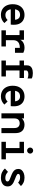

<svg xmlns="http://www.w3.org/2000/svg" viewBox="1770 -2530 771 4352"><g transform="rotate(90 2156.0 -353.5)"><path d="M319 12Q243 12 188.2 -21.2Q133.5 -54.5 104.2 -114.8Q75 -175 75 -256Q75 -339 105 -398.8Q135 -458.5 189.8 -490.8Q244.5 -523 319 -523Q380.5 -523 431 -497Q481.5 -471 511.2 -417.5Q541 -364 541 -281Q541 -267.5 540.5 -249Q540 -230.5 537 -211H163V-309H428Q424.5 -348.5 408.5 -373.5Q392.5 -398.5 369 -410.2Q345.5 -422 319 -422Q248.5 -422 217.2 -378Q186 -334 186 -258Q186 -182.5 221.2 -136.2Q256.5 -90 320 -90Q354 -90 381.5 -102Q409 -114 433 -140L502 -67Q470 -32 424.2 -10Q378.5 12 319 12Z M667 0V-101H775V-410H667V-511H882V-398L876 -413Q885.5 -444.5 911.2 -469.5Q937 -494.5 975.2 -508.8Q1013.5 -523 1060 -523Q1098.5 -523 1128 -514.8Q1157.5 -506.5 1177 -496V-307H1065V-462L1114 -412Q1099 -414.5 1086.2 -415.8Q1073.5 -417 1065 -417Q1002 -417 963.5 -398.8Q925 -380.5 907.5 -346.5Q890 -312.5 890 -266V-101H1033V0Z M1461 0V-410H1351V-511H1461V-581Q1461 -621 1477 -646.8Q1493 -672.5 1519.2 -686.8Q1545.5 -701 1576.2 -706.5Q1607 -712 1636 -712Q1675 -712 1703.5 -706.2Q1732 -700.5 1758 -687V-592Q1731 -603.5 1707.2 -606.8Q1683.5 -610 1661 -610Q1638 -610 1618.8 -604.5Q1599.5 -599 1587.8 -587.8Q1576 -576.5 1576 -559V-511H1748V-410H1576V0ZM1351 0V-101H1712V0Z M2167 12Q2091 12 2036.2 -21.2Q1981.5 -54.5 1952.2 -114.8Q1923 -175 1923 -256Q1923 -339 1953 -398.8Q1983 -458.5 2037.8 -490.8Q2092.5 -523 2167 -523Q2228.5 -523 2279 -497Q2329.5 -471 2359.2 -417.5Q2389 -364 2389 -281Q2389 -267.5 2388.5 -249Q2388 -230.5 2385 -211H2011V-309H2276Q2272.5 -348.5 2256.5 -373.5Q2240.5 -398.5 2217 -410.2Q2193.5 -422 2167 -422Q2096.5 -422 2065.2 -378Q2034 -334 2034 -258Q2034 -182.5 2069.2 -136.2Q2104.5 -90 2168 -90Q2202 -90 2229.5 -102Q2257 -114 2281 -140L2350 -67Q2318 -32 2272.2 -10Q2226.5 12 2167 12Z M2548 0V-511H2663V-390L2648 -424Q2648 -446.5 2669.5 -469.2Q2691 -492 2727.2 -507.5Q2763.5 -523 2808 -523Q2859 -523 2902 -503Q2945 -483 2971 -436.8Q2997 -390.5 2997 -312V0H2882V-288Q2882 -358.5 2850.8 -386.2Q2819.5 -414 2776 -414Q2745.5 -414 2719.8 -402.8Q2694 -391.5 2678.5 -364.5Q2663 -337.5 2663 -290V0Z M3335 0V-511H3450V0ZM3194 0V-101H3591V0ZM3194 -410V-511H3410V-410ZM3391.8 -582Q3363.5 -582 3343.8 -602.2Q3324 -622.5 3324 -651Q3324 -679.5 3343.8 -699.2Q3363.5 -719 3391.8 -719Q3421.5 -719 3441.2 -699.2Q3461 -679.5 3461 -651Q3461 -622.5 3441.2 -602.2Q3421.5 -582 3391.8 -582Z M4007 12Q3940.5 12 3886 -13.2Q3831.5 -38.5 3799 -79L3875 -148Q3896 -127 3930.5 -107.5Q3965 -88 4013 -88Q4047.5 -88 4070.2 -99.5Q4093 -111 4093 -138Q4093 -155 4079 -167.2Q4065 -179.5 4038 -191Q4011 -202.5 3972 -217Q3923.5 -235 3886.8 -256Q3850 -277 3829.5 -307.2Q3809 -337.5 3809 -383Q3809 -427.5 3835.2 -458.8Q3861.5 -490 3906.2 -506.5Q3951 -523 4006 -523Q4072 -523 4119.5 -499.5Q4167 -476 4197 -442L4119 -378Q4099.5 -395.5 4070 -409.2Q4040.5 -423 3997 -423Q3964 -423 3942.5 -413Q3921 -403 3921 -381Q3921 -365.5 3935.8 -353.8Q3950.5 -342 3975.5 -331.5Q4000.5 -321 4031 -310Q4075 -294 4114.8 -274Q4154.5 -254 4179.8 -222.2Q4205 -190.5 4205 -139Q4205 -67 4150.8 -27.5Q4096.5 12 4007 12Z"/></g></svg>

Font: Overpass Mono Light
Style: Regular
Weight: 300
Monospace: yes
Designer: Delve Withrington, Dave Bailey
Foundry: Delve Fonts LLC
Version: Version 4.000